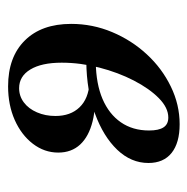

<svg xmlns="http://www.w3.org/2000/svg" viewBox="-14 -453 479 491"><g transform="rotate(90 225.5 -207.5)"><path d="M200.8 11.3Q125.8 11.3 83.5 -31.5Q41.1 -74.2 41.1 -150Q41.1 -204.8 62.1 -254.8Q83.1 -304.8 119 -343.5Q154.8 -382.3 201.2 -404.8Q247.6 -427.4 297.6 -427.4Q345.2 -427.4 371 -406.9Q396.8 -386.3 396.8 -347.6Q396.8 -303.2 362.9 -267.7Q329 -232.3 270.6 -210.9Q212.1 -189.5 137.9 -188.7L139.5 -212.9Q194.4 -213.7 233.1 -230.2Q271.8 -246.8 292.7 -277Q313.7 -307.3 313.7 -349.2Q313.7 -374.2 305.6 -386.3Q297.6 -398.4 280.6 -398.4Q255.6 -398.4 231 -374.2Q206.5 -350 185.9 -310.1Q165.3 -270.2 152.8 -221.8Q140.3 -173.4 140.3 -125.8Q140.3 -74.2 157.7 -45.6Q175 -16.9 205.6 -16.9Q225.8 -16.9 241.9 -29Q258.1 -41.1 267.3 -62.5Q276.6 -83.9 276.6 -109.7Q276.6 -148.4 254.4 -171.4Q232.3 -194.4 191.9 -196.8L197.6 -208.9Q251.6 -214.5 290.3 -204.8Q329 -195.2 349.6 -173Q370.2 -150.8 370.2 -116.9Q370.2 -81.5 347.6 -52Q325 -22.6 286.7 -5.6Q248.4 11.3 200.8 11.3Z"/></g></svg>

Font: Playfair 5pt SemiExpanded Light SemiBold
Style: Italic
Weight: 600
Italic angle: -15.6°
Version: Version 2.001;gftools[0.9.30]